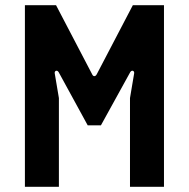

<svg xmlns="http://www.w3.org/2000/svg" viewBox="-20 -720 727 740"><path d="M76 0H207V-342L191 -437C189 -447 200 -452 206 -442L318 -237H369L482 -442C488 -452 499 -447 497 -437L481 -342V0H612V-700H492L353 -434C348 -424 339 -424 335 -434L196 -700H76Z"/></svg>

Font: Finlandica SemiBold
Style: Regular
Weight: 600
Designer: Niklas Ekholm, Juho Hiilivirta, Jaakko Suomalainen
Foundry: Helsinki Type Studio
Version: Version 2.000;Glyphs 3.2 (3202)